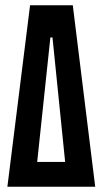

<svg xmlns="http://www.w3.org/2000/svg" viewBox="-20 -708 390 728"><path d="M8 0 94 -688H256L341 0ZM121 -94H227L179 -566H171Z"/></svg>

Font: Saira Ultra Condensed
Style: Bold
Weight: 700
Width: 1
Designer: Hector Gatti with collaboration of the Omnibus-Type team
Foundry: Omnibus-Type
Version: Version 1.001; ttfautohint (v1.8)